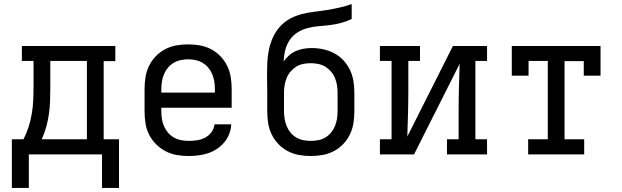

<svg xmlns="http://www.w3.org/2000/svg" viewBox="-20 -755 3040 939"><path d="M38 164V-74H95Q110 -103 120 -134.5Q130 -166 135.5 -199Q141 -232 142.5 -265Q144 -298 144 -331V-457H87V-530H544V-456H487V-74H562V164H479V0H121V164ZM405 -74V-457H226V-331Q226 -298 225 -265Q224 -232 219.5 -199.5Q215 -167 206.5 -135.5Q198 -104 184 -74Z M902 8Q873 8 844 3Q815 -2 789.5 -15.5Q764 -29 743 -50Q722 -71 709 -97Q696 -123 691.5 -152Q687 -181 687 -210V-320Q687 -349 691.5 -377.5Q696 -406 708.5 -432Q721 -458 741.5 -479.5Q762 -501 788 -514.5Q814 -528 842.5 -533Q871 -538 900 -538Q929 -538 957.5 -533Q986 -528 1012 -514.5Q1038 -501 1058.5 -479.5Q1079 -458 1091.5 -432Q1104 -406 1108.5 -377.5Q1113 -349 1113 -320V-228H769V-210Q769 -191 772 -172.5Q775 -154 782.5 -137Q790 -120 802 -106Q814 -92 830.5 -82.5Q847 -73 865.5 -69.5Q884 -66 902 -66Q923 -66 943.5 -69Q964 -72 982.5 -81.5Q1001 -91 1014 -108.5Q1027 -126 1029 -147H1111Q1110 -123 1101 -100Q1092 -77 1076.5 -58.5Q1061 -40 1040.5 -26.5Q1020 -13 997 -5.5Q974 2 950 5Q926 8 902 8ZM1031 -302V-320Q1031 -338 1028 -356.5Q1025 -375 1018 -392Q1011 -409 999 -423.5Q987 -438 971 -447.5Q955 -457 936.5 -461Q918 -465 900 -465Q882 -465 863.5 -461Q845 -457 829 -447.5Q813 -438 801 -423.5Q789 -409 782 -392Q775 -375 772 -356.5Q769 -338 769 -320V-302Z M1500 8Q1471 8 1442.5 3Q1414 -2 1388 -15.5Q1362 -29 1341.5 -50.5Q1321 -72 1308.5 -98Q1296 -124 1291.5 -152.5Q1287 -181 1287 -210V-302Q1287 -323 1286.5 -345Q1286 -367 1286 -389Q1286 -420 1287.5 -451.5Q1289 -483 1295.5 -513.5Q1302 -544 1315 -572.5Q1328 -601 1349 -624.5Q1370 -648 1397.5 -663Q1425 -678 1455.5 -686Q1486 -694 1517 -697.5Q1548 -701 1579 -706Q1610 -711 1640.5 -718Q1671 -725 1700 -735V-662Q1675 -650 1648.5 -643Q1622 -636 1594.5 -632.5Q1567 -629 1539.5 -627Q1512 -625 1485 -618Q1458 -611 1434.5 -596Q1411 -581 1396 -558Q1381 -535 1374.5 -508Q1368 -481 1367 -454Q1378 -470 1393 -483.5Q1408 -497 1426 -505Q1444 -513 1464 -516.5Q1484 -520 1504 -520Q1533 -520 1561 -514Q1589 -508 1614.5 -494.5Q1640 -481 1659.5 -460Q1679 -439 1691.5 -413Q1704 -387 1708.5 -358.5Q1713 -330 1713 -302V-210Q1713 -181 1708.5 -152.5Q1704 -124 1691.5 -98Q1679 -72 1658.5 -50.5Q1638 -29 1612 -15.5Q1586 -2 1557.5 3Q1529 8 1500 8ZM1500 -66Q1518 -66 1536.5 -69.5Q1555 -73 1571 -82.5Q1587 -92 1599 -106.5Q1611 -121 1618 -138Q1625 -155 1628 -173.5Q1631 -192 1631 -210V-302Q1631 -320 1628 -338.5Q1625 -357 1618 -374Q1611 -391 1599 -405Q1587 -419 1571.5 -428.5Q1556 -438 1537.5 -442Q1519 -446 1501 -446Q1482 -446 1463.5 -442.5Q1445 -439 1429.5 -429.5Q1414 -420 1401.5 -405.5Q1389 -391 1382 -374Q1375 -357 1372 -338.5Q1369 -320 1369 -302V-210Q1369 -192 1372 -173.5Q1375 -155 1382 -138Q1389 -121 1401 -106.5Q1413 -92 1429 -82.5Q1445 -73 1463.5 -69.5Q1482 -66 1500 -66Z M1838 0V-74H1895V-457H1838V-530H2034V-457H1977V-318Q1977 -260 1975.5 -202.5Q1974 -145 1972 -87L2195 -530H2362V-457H2305V-74H2362V0H2166V-74H2223V-212Q2223 -270 2224.5 -327.5Q2226 -385 2228 -443L2005 0Z M2563 0V-74H2659V-457H2565V-385H2483V-530H2917V-385H2835V-456H2741V-74H2837V0Z"/></svg>

Font: Iosevka Curly Slab Extended
Style: Regular
Weight: 400
Width: 7
Monospace: yes
Designer: Belleve Invis
Foundry: Belleve Invis
Version: Version 11.1.0; ttfautohint (v1.8.3)